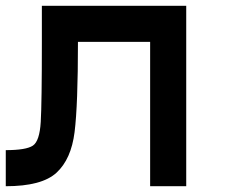

<svg xmlns="http://www.w3.org/2000/svg" viewBox="-20 -645 790 665"><path d="M250 -500Q250 -281.2 238.3 -187.5Q226.6 -93.8 175.8 -46.9Q125 0 0 0V-125Q70.3 -125 93.8 -140.6Q117.2 -156.2 121.1 -222.7Q125 -289.1 125 -500V-625H625V0H500V-500Z"/></svg>

Font: CraftyPE
Style: Regular
Weight: 400
Designer: Erek Butcher
Foundry: Haunted Coop
Version: Version 0.018;April 4, 2024;FontCreator 15.0.0.2962 64-bit